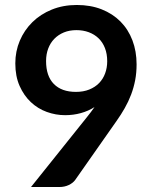

<svg xmlns="http://www.w3.org/2000/svg" viewBox="-20 -751 620 771"><path d="M165 -506Q165 -445.5 196.2 -413.8Q227.5 -382 285 -382Q315 -382 338.5 -391.5Q362 -401 378 -417.5Q394 -434 402.2 -456.5Q410.5 -479 410.5 -505Q410.5 -534.5 401.5 -557.8Q392.5 -581 376 -597Q359.5 -613 336.8 -621.5Q314 -630 287 -630Q259 -630 236.5 -620.8Q214 -611.5 198 -595Q182 -578.5 173.5 -555.8Q165 -533 165 -506ZM329 -280.5Q337.5 -291 345 -301Q352.5 -311 359.5 -321Q334.5 -305 304.5 -296.8Q274.5 -288.5 241.5 -288.5Q204 -288.5 168 -301.5Q132 -314.5 104 -340.8Q76 -367 58.8 -405.8Q41.5 -444.5 41.5 -496.5Q41.5 -545 59.5 -587.5Q77.5 -630 110 -662Q142.5 -694 188 -712.5Q233.5 -731 288.5 -731Q344 -731 388.2 -713.5Q432.5 -696 463.8 -664.5Q495 -633 511.8 -589Q528.5 -545 528.5 -492.5Q528.5 -459 522.8 -429Q517 -399 506.5 -371.2Q496 -343.5 481 -317Q466 -290.5 447.5 -264.5L282 -28.5Q273.5 -16.5 256.5 -8.2Q239.5 0 218 0H104.5Z"/></svg>

Font: LatoLatin
Style: Bold
Weight: 700
Designer: Lukasz Dziedzic with Adam Twardoch and Botio Nikoltchev
Foundry: tyPoland Lukasz Dziedzic
Version: Version 2.015; 2015-08-06; http://www.latofonts.com/